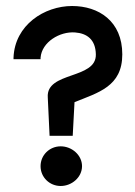

<svg xmlns="http://www.w3.org/2000/svg" viewBox="-20 -614 450 639"><path d="M25 -417H115V-422C119 -474 179 -510 230 -506C269 -503 298 -483 299 -433C301 -349 133 -377 139 -290L145 -162H222L228 -274C307 -306 387 -326 387 -433C387 -544 308 -594 220 -594C128 -594 29 -531 25 -422ZM115 -61C115 -24 145 5 182 5C219 5 253 -24 253 -61C253 -98 219 -127 182 -127C145 -127 115 -98 115 -61Z"/></svg>

Font: Charger Pro
Style: BdExt
Weight: 700
Designer: Jasper
Foundry: Cannot Into Space Fonts
Version: Version 1.09